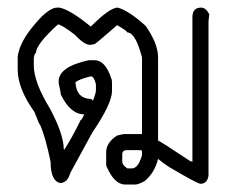

<svg xmlns="http://www.w3.org/2000/svg" viewBox="-20 -491 623 513"><path d="M132.8 -470.7H138.7Q166.5 -465.8 222.7 -419.9Q272.9 -470.7 294.9 -470.7Q325.7 -461.4 369.1 -421.9Q402.3 -374.5 402.3 -337.9V-115.2Q406.2 -115.2 488.3 -60.5Q490.2 -60.5 494.1 -58.6V-445.3Q494.1 -470.7 517.6 -470.7Q529.8 -470.7 539.1 -453.1L537.1 -433.6V-21.5Q533.7 0 515.6 0Q507.8 0 431.6 -44.9Q418 -53.7 402.3 -66.4Q393.1 -29.3 367.2 -7.8Q350.6 2 341.8 2H314.5Q284.7 2 263.7 -48.8V-84Q263.7 -110.4 293 -128.9Q308.6 -132.8 312.5 -132.8H359.4V-337.9Q341.8 -404.3 320.3 -404.3Q318.4 -409.2 293 -423.8Q234.9 -373 232.4 -373L220.7 -371.1Q205.1 -371.1 179.7 -398.4Q143.6 -425.8 134.8 -425.8Q76.2 -372.6 76.2 -349.6Q72.3 -349.1 70.3 -335.9V-316.4Q70.3 -271.5 113.3 -201.2Q150.4 -131.8 150.4 -91.8H152.3Q173.8 -125.5 195.3 -169.9Q198.2 -169.9 205.1 -185.5Q168 -185.5 142.6 -238.3Q142.6 -242.2 136.7 -269.5V-273.4Q136.7 -312.5 216.8 -330.1H232.4Q261.7 -330.1 277.3 -281.2Q279.3 -278.8 279.3 -267.6V-248Q279.3 -214.4 226.6 -136.7L168 -29.3Q160.2 -2 140.6 -2Q115.2 -7.8 115.2 -58.6Q102.5 -120.6 87.9 -156.2Q85.4 -156.2 72.3 -191.4Q27.3 -254.4 27.3 -304.7V-339.8Q32.7 -380.4 74.2 -427.7Q110.4 -470.7 132.8 -470.7ZM181.6 -271.5Q184.1 -226.6 224.6 -226.6Q225.1 -222.7 228.5 -222.7Q236.3 -241.7 236.3 -250V-265.6Q231.4 -287.1 222.7 -287.1Q192.9 -279.8 181.6 -271.5ZM306.6 -78.1V-60.5Q306.6 -49.8 320.3 -41H332Q349.6 -41 359.4 -76.2V-85.9Q359.4 -89.8 355.5 -89.8H318.4Q306.6 -89.8 306.6 -78.1Z"/></svg>

Font: CEF Fonts CJK
Style: Regular
Weight: 400
Designer: PartyBoss (派对大魔王)
Version: Release 2.25